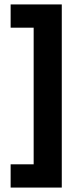

<svg xmlns="http://www.w3.org/2000/svg" viewBox="-20 -767 350 867"><path d="M28 80V-25H132V-642H28V-747H259V80Z"/></svg>

Font: Epunda Sans ExtraBold
Style: Regular
Weight: 800
Designer: Simon Atzbach
Foundry: typofactur
Version: Version 2.204; ttfautohint (v1.8.4.7-5d5b)